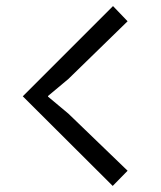

<svg xmlns="http://www.w3.org/2000/svg" viewBox="-20 -722 530 632"><path d="M205 -348 400 -160 351 -110 55 -405 352 -702 400 -652 205 -462 138 -406V-404Z"/></svg>

Font: Sinkin Sans 300 Light
Style: Regular
Weight: 300
Designer: Keith Bates
Foundry: K-Type
Version: Sinkin Sans (version 1.0)  by Keith Bates   •   © 2014   www